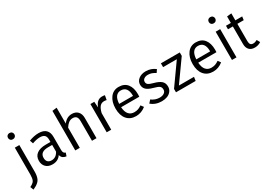

<svg xmlns="http://www.w3.org/2000/svg" viewBox="15 -1830 4337 3095"><g transform="rotate(-30 2183.5 -282.0)"><path d="M138.2 -773.9Q165 -773.9 181.6 -757.6Q198.2 -741.2 198.2 -715.8Q198.2 -690.4 181.6 -674.3Q165 -658.2 138.2 -658.2Q111.8 -658.2 95.5 -674.6Q79.1 -690.9 79.1 -715.8Q79.1 -741.2 95.7 -757.6Q112.3 -773.9 138.2 -773.9ZM180.2 -525.9V-28.8Q180.2 14.6 173.3 47.9Q166.5 81.1 154.8 104.5Q143.1 127.9 121.8 147.2Q100.6 166.5 77.6 180.2Q54.7 193.8 19 210L-4.9 148.9Q18.6 137.7 32.5 128.9Q46.4 120.1 60.1 106.7Q73.7 93.3 80.8 76.4Q87.9 59.6 92 34.7Q96.2 9.8 96.2 -23.9V-525.9Z M723.6 -121.1Q723.6 -86.9 734.4 -70.8Q745.1 -54.7 768.1 -46.9L748 12.2Q708 6.8 684.1 -11.7Q660.2 -30.3 649.9 -68.8Q596.2 12.2 491.7 12.2Q414.6 12.2 370.1 -31.5Q325.7 -75.2 325.7 -147Q325.7 -230.5 385.3 -274.7Q444.8 -318.8 553.7 -318.8H639.6V-360.8Q639.6 -418.5 612.3 -443.8Q585 -469.2 526.9 -469.2Q468.3 -469.2 384.8 -439.9L363.8 -502Q459 -538.1 542 -538.1Q633.8 -538.1 678.7 -493.4Q723.6 -448.7 723.6 -365.2ZM510.7 -51.8Q594.7 -51.8 639.6 -138.2V-263.2H564.9Q415 -263.2 415 -150.9Q415 -102.5 439.5 -77.1Q463.9 -51.8 510.7 -51.8Z M1161.6 -538.1Q1232.4 -538.1 1272.7 -494.9Q1313 -451.7 1313 -377V0H1229V-365.2Q1229 -423.3 1206.5 -447.8Q1184.1 -472.2 1140.6 -472.2Q1098.1 -472.2 1064.7 -447.3Q1031.2 -422.4 1002 -376V0H918V-736.8L1002 -747.1V-451.2Q1065.9 -538.1 1161.6 -538.1Z M1724.6 -538.1Q1754.4 -538.1 1776.9 -532.2L1761.7 -450.2Q1737.8 -456.1 1715.8 -456.1Q1666 -456.1 1635.5 -420.4Q1605 -384.8 1586.9 -308.1V0H1502.9V-525.9H1574.7L1583 -416Q1625 -538.1 1724.6 -538.1Z M2246.6 -279.8Q2246.6 -256.3 2244.6 -233.9H1905.8Q1912.1 -142.6 1950.7 -99.9Q1989.3 -57.1 2052.7 -57.1Q2091.8 -57.1 2123.8 -68.1Q2155.8 -79.1 2190.9 -104L2228 -54.2Q2146 12.2 2046.9 12.2Q1938.5 12.2 1877.7 -59.8Q1816.9 -131.8 1816.9 -257.8Q1816.9 -383.3 1875.2 -460.7Q1933.6 -538.1 2032.7 -538.1Q2136.7 -538.1 2191.7 -469.7Q2246.6 -401.4 2246.6 -279.8ZM2163.6 -295.9V-304.2Q2163.6 -384.8 2131.3 -428Q2099.1 -471.2 2034.7 -471.2Q1977.5 -471.2 1944.1 -428.2Q1910.6 -385.3 1905.8 -295.9Z M2537.6 -538.1Q2635.3 -538.1 2713.9 -478L2677.7 -424.8Q2641.1 -448.7 2609.1 -460Q2577.1 -471.2 2541 -471.2Q2494.6 -471.2 2466.8 -450.9Q2439 -430.7 2439 -397Q2439 -363.8 2464.1 -345.2Q2489.3 -326.7 2555.7 -309.1Q2643.6 -286.1 2686.3 -249Q2729 -211.9 2729 -146Q2729 -94.7 2700 -58.1Q2670.9 -21.5 2625.7 -4.6Q2580.6 12.2 2525.9 12.2Q2408.2 12.2 2328.6 -57.1L2374 -107.9Q2442.9 -56.2 2523.9 -56.2Q2576.7 -56.2 2608.6 -78.9Q2640.6 -101.6 2640.6 -141.1Q2640.6 -182.1 2614.5 -202.6Q2588.4 -223.1 2509.8 -244.1Q2426.3 -266.1 2388.9 -302.5Q2351.6 -338.9 2351.6 -395Q2351.6 -457 2404.3 -497.6Q2457 -538.1 2537.6 -538.1Z M3166.5 -525.9V-461.9L2887.7 -70.8H3168.5L3158.7 0H2792.5V-63L3070.8 -455.1H2815.4V-525.9Z M3682.1 -279.8Q3682.1 -256.3 3680.2 -233.9H3341.3Q3347.7 -142.6 3386.2 -99.9Q3424.8 -57.1 3488.3 -57.1Q3527.3 -57.1 3559.3 -68.1Q3591.3 -79.1 3626.5 -104L3663.6 -54.2Q3581.5 12.2 3482.4 12.2Q3374 12.2 3313.2 -59.8Q3252.4 -131.8 3252.4 -257.8Q3252.4 -383.3 3310.8 -460.7Q3369.1 -538.1 3468.3 -538.1Q3572.3 -538.1 3627.2 -469.7Q3682.1 -401.4 3682.1 -279.8ZM3599.1 -295.9V-304.2Q3599.1 -384.8 3566.9 -428Q3534.7 -471.2 3470.2 -471.2Q3413.1 -471.2 3379.6 -428.2Q3346.2 -385.3 3341.3 -295.9Z M3875.5 -773.9Q3902.3 -773.9 3918.9 -757.6Q3935.5 -741.2 3935.5 -715.8Q3935.5 -690.4 3918.9 -674.3Q3902.3 -658.2 3875.5 -658.2Q3849.1 -658.2 3832.8 -674.6Q3816.4 -690.9 3816.4 -715.8Q3816.4 -741.2 3833 -757.6Q3849.6 -773.9 3875.5 -773.9ZM3918.5 -525.9V0H3834.5V-525.9Z M4340.3 -80.1 4372.1 -22.9Q4319.8 12.2 4256.3 12.2Q4190.4 12.2 4153.8 -25.6Q4117.2 -63.5 4117.2 -134.8V-460.9H4026.4V-525.9H4117.2V-647L4201.2 -655.8V-525.9H4328.1L4319.3 -460.9H4201.2V-139.2Q4201.2 -97.2 4216.8 -77.6Q4232.4 -58.1 4267.1 -58.1Q4302.7 -58.1 4340.3 -80.1Z"/></g></svg>

Font: Fira Sans Book
Style: Regular
Weight: 350
Designer: Carrois Corporate & Edenspiekermann AG
Foundry: Carrois Corporate GbR & Edenspiekermann AG
Version: Version 4.203;PS 004.203;hotconv 1.0.88;makeotf.lib2.5.64775